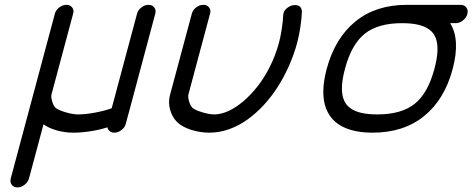

<svg xmlns="http://www.w3.org/2000/svg" viewBox="-20 -559 1991 809"><path d="M432.6 -22.5Q400.1 -12 361.7 -6Q323.2 0 288.3 0Q253.4 0 219.1 -9.6Q184.8 -19.3 163.3 -35.2L102.3 192.4Q98.1 208 83.7 219.4Q69.3 230.7 53.5 230.7Q37.8 230.7 29.5 219.5Q21.2 208.3 25.4 192.4L211.2 -501.2Q215.1 -516.6 229.5 -527.6Q243.9 -538.6 259.8 -538.6Q275.4 -538.6 283.9 -527.8Q292.5 -517.1 288.3 -502L197 -161.1Q194.3 -151.1 199.7 -132.1Q205.1 -113 214.4 -104.5Q225.1 -95.2 255.9 -86.1Q286.6 -76.9 309.1 -76.9Q340.1 -76.9 382.1 -84.8Q424.1 -92.8 450.7 -103L557.6 -502Q561.8 -517.1 575.9 -527.8Q590.1 -538.6 605.7 -538.6Q621.3 -538.6 629.9 -527.6Q638.4 -516.6 634.3 -501.5L521.5 -79.8L520.5 -76.9L509.8 -36.9Q505.9 -21.7 491.6 -10.9Q477.3 0 461.4 0Q450 0 442.3 -6.5Q434.6 -12.9 432.6 -22.5Z M1156 -380.9Q1162.1 -404.1 1167.4 -438.1Q1172.6 -472.2 1173.1 -493.2Q1173.6 -514.6 1193.6 -528.1Q1210.9 -539.8 1229 -537.4Q1247.1 -534.7 1251 -518.3Q1252.2 -513.9 1252 -508.5Q1251.2 -481.4 1245.6 -444.8Q1240 -408.2 1232.2 -378.9Q1219.2 -330.6 1198.6 -283.7Q1178 -236.8 1151.4 -194.7Q1124.8 -152.6 1091.8 -116.9Q1058.8 -81.3 1022.7 -55.3Q986.6 -29.3 945.3 -14.6Q904.1 0 862.5 0Q823.5 0 786 -11.8Q748.5 -23.7 727.5 -43.5Q706.1 -64 697 -95.7Q688 -127.4 696.3 -158.7L788.3 -501.5Q792.2 -516.6 806.5 -527.6Q820.8 -538.6 836.7 -538.6Q852.3 -538.6 860.8 -527.8Q869.4 -517.1 865.2 -502L773.9 -161.1Q771.2 -151.1 776.6 -132.1Q782 -113 791.3 -104.5Q801.8 -95.2 831.5 -86.1Q861.3 -76.9 883.1 -76.9Q910.2 -76.9 941.3 -90.7Q972.4 -104.5 1004.2 -131.3Q1035.9 -158.2 1064.7 -194.5Q1093.5 -230.7 1117.7 -279.2Q1141.8 -327.6 1156 -380.9Z M1900.4 -461.4H1876.7Q1920.4 -391.6 1887 -267.3Q1852.8 -139.4 1766.7 -69.7Q1680.7 0 1549.8 0Q1497.1 0 1457.4 -11.8Q1417.7 -23.7 1392.2 -46.1Q1366.7 -68.6 1354.1 -101.4Q1341.6 -134.3 1342.3 -176.4Q1343 -218.5 1356.7 -269.3Q1391.4 -397.9 1477.3 -468.3Q1563.2 -538.6 1694.1 -538.6H1921.1Q1936.8 -538.6 1945.1 -527.2Q1953.4 -515.9 1949.2 -500Q1945.1 -484.1 1930.5 -472.8Q1916 -461.4 1900.4 -461.4ZM1673.6 -461.4Q1573.2 -461.4 1517.2 -417.1Q1461.2 -372.8 1433.6 -269.3Q1422.4 -227.3 1420.9 -195.9Q1419.4 -164.6 1427.5 -141.7Q1435.5 -118.9 1454.3 -104.6Q1473.1 -90.3 1501.7 -83.6Q1530.3 -76.9 1570.6 -76.9Q1670.9 -76.9 1726.9 -121.3Q1783 -165.8 1810.5 -269.3Q1821.8 -311.3 1823.2 -342.7Q1824.7 -374 1816.7 -396.9Q1808.6 -419.7 1789.8 -433.8Q1771 -448 1742.4 -454.7Q1713.9 -461.4 1673.6 -461.4Z"/></svg>

Font: Tecnico
Style: GruesoInclinado
Weight: 700
Italic angle: -15°
Version: Version 1.3